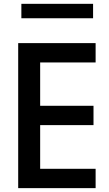

<svg xmlns="http://www.w3.org/2000/svg" viewBox="-20 -973 563 993"><path d="M474.5 0H74.1V-750H474.5V-650H187.7V-425.9H463.6V-325.9H187.7V-100H474.5ZM461.4 -878.6H90.5V-953.2H461.4Z"/></svg>

Font: Spartan MB SemBd
Style: Regular
Weight: 600
Designer: Matt Bailey, Mirko Velimirovic
Foundry: Matt Bailey
Version: Version 1.005